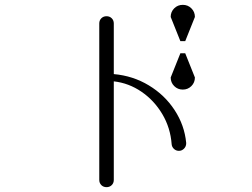

<svg xmlns="http://www.w3.org/2000/svg" viewBox="-20 -800 1040 793"><path d="M689 -204Q684 -272 650.5 -328.5Q617 -385 564.5 -421Q512 -457 450 -464V-57Q450 -44 441.5 -35.5Q433 -27 420 -27Q407 -27 398.5 -35.5Q390 -44 390 -57V-703Q390 -716 398.5 -724.5Q407 -733 420 -733Q433 -733 441.5 -724.5Q450 -716 450 -703V-494Q529 -487 594.5 -447.5Q660 -408 701 -345.5Q742 -283 749 -210V-208Q749 -195 740 -186Q731 -177 719 -177Q707 -177 698.5 -185Q690 -193 689 -204ZM735 -780Q756 -780 770.5 -765.5Q785 -751 785 -730L745 -630H725L685 -730Q685 -751 699.5 -765.5Q714 -780 735 -780ZM685 -480 725 -580H745L785 -480Q785 -459 770.5 -444.5Q756 -430 735 -430Q714 -430 699.5 -444.5Q685 -459 685 -480Z"/></svg>

Font: GL-CurulMinamoto Light
Style: Regular
Weight: 300
Designer: Eunice (kana); Ryoko NISHIZUKA 西塚涼子 (ideographs); Frank Grießhammer (Latin, Greek & Cyrillic); Wenlong ZHANG
Foundry: Gutenberg Labo; Adobe
Version: Version 1.002